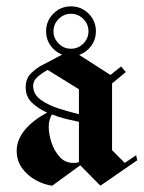

<svg xmlns="http://www.w3.org/2000/svg" viewBox="-20 -580 452 604"><path d="M203.3 -403.3Q170.8 -403.3 147.9 -426.2Q125 -449.2 125 -481.7Q125 -514.2 147.9 -537.1Q170.8 -560 203.3 -560Q235.8 -560 258.8 -537.1Q281.7 -514.2 281.7 -481.7Q281.7 -449.2 258.8 -426.2Q235.8 -403.3 203.3 -403.3ZM203.3 -426.7Q225.8 -426.7 242.1 -442.9Q258.3 -459.2 258.3 -481.7Q258.3 -504.2 242.1 -520.4Q225.8 -536.7 203.3 -536.7Q180.8 -536.7 164.6 -520.4Q148.3 -504.2 148.3 -481.7Q148.3 -459.2 164.6 -442.9Q180.8 -426.7 203.3 -426.7ZM144.2 4.2Q118.3 0.8 92.5 -13.3Q66.7 -27.5 49.6 -50.8Q32.5 -74.2 32.5 -105.8Q32.5 -139.2 57.1 -170Q81.7 -200.8 128.3 -225.8Q100 -238.3 80.4 -257.1Q60.8 -275.8 60.8 -305Q60.8 -332.5 77.5 -349.2Q94.2 -365.8 112.5 -375L204.2 -423.3L327.5 -344.2L360.8 -370.8L375.8 -353.3L332.5 -317.5V-107.5L372.5 -67.5L408.3 -91.7L411.7 -75.8L295.8 4.2L232.5 -60ZM84.2 -310Q84.2 -283.3 108.8 -265.8Q133.3 -248.3 167.1 -237.9Q200.8 -227.5 228.3 -220.8V-299.2L130 -360Q111.7 -350 97.9 -337.9Q84.2 -325.8 84.2 -310ZM133.3 -181.7Q133.3 -157.5 142.1 -131.2Q150.8 -105 167.9 -86.2Q185 -67.5 210.8 -67.5Q222.5 -67.5 228.3 -70V-196.7Q208.3 -200.8 186.2 -206.2Q164.2 -211.7 143.3 -220Q139.2 -213.3 136.2 -203.3Q133.3 -193.3 133.3 -181.7Z"/></svg>

Font: Manufacturing Consent
Style: Regular
Weight: 400
Version: Version 3.000; ttfautohint (v1.8.4.7-5d5b)